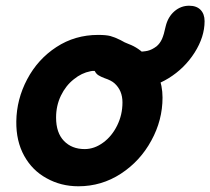

<svg xmlns="http://www.w3.org/2000/svg" viewBox="-20 -651 735 671"><path d="M254 0Q335 0 402.5 -44Q470 -88 509 -160Q548 -231 548 -310Q548 -351 533 -388.5Q518 -426 491.5 -455Q465 -484 430 -497Q416 -502 401 -511Q381 -521 366 -525Q351 -529 323 -529Q242 -529 177 -486.5Q112 -444 75 -374Q38 -304 37 -227Q36 -158 64.5 -106.5Q93 -55 143 -28Q193 0 254 0ZM276 -130Q231 -130 203.5 -158.5Q176 -187 176 -240Q176 -282 193 -317Q210 -352 238 -374Q265 -396 296 -402Q298 -402 302 -403Q305 -403 311 -403Q316 -393 324 -388Q332 -383 345 -378Q369 -370 380 -360Q408 -335 408 -293Q408 -250 389.5 -212.5Q371 -175 341 -153Q310 -130 276 -130ZM455 -343Q513 -343 569 -377.5Q625 -412 660 -467Q695 -522 695 -577Q695 -602 681 -616.5Q667 -631 641 -631Q612 -631 589.5 -611.5Q567 -592 559 -559Q553 -530 546 -514.5Q539 -499 527 -489Q511 -477 496 -473.5Q481 -470 454 -470Q425 -470 404.5 -449Q384 -428 384 -395Q384 -371 402.5 -357Q421 -343 455 -343Z"/></svg>

Font: Balsamiq Sans
Style: Bold Italic
Weight: 700
Italic angle: -12°
Designer: Michael Angeles
Foundry: Balsamiq SRL
Version: Version 1.020; ttfautohint (v1.8.4.7-5d5b);gftools[0.9.26]